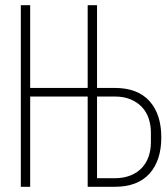

<svg xmlns="http://www.w3.org/2000/svg" viewBox="-20 -718 640 738"><path d="M317 -347H96V0H60V-698H96V-380H317V-698H353V-380H421Q509 -380 554.5 -329.5Q600 -279 600 -190Q600 -101 554.5 -50.5Q509 0 421 0H317ZM421 -33Q456 -33 482.5 -44Q509 -55 526 -73.5Q543 -92 551.5 -117Q560 -142 560 -171V-209Q560 -237 551.5 -262.5Q543 -288 525.5 -306.5Q508 -325 482 -336Q456 -347 421 -347H353V-33Z"/></svg>

Font: IBM Plex Mono ExtLt
Style: Regular
Weight: 200
Monospace: yes
Designer: Mike Abbink, Paul van der Laan, Pieter van Rosmalen
Foundry: Bold Monday
Version: Version 2.3